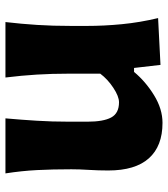

<svg xmlns="http://www.w3.org/2000/svg" viewBox="24 -641 617 705"><g transform="rotate(90 332.5 -288.5)"><path d="M61 0Q67.9 -59.6 71.5 -116.2Q75.2 -172.9 75.2 -242.2V-298.3Q75.2 -362.3 68.8 -427.7Q62.5 -493.2 46.4 -560.5L218.3 -569.3L229.5 -472.2H244.1Q278.8 -514.2 329.3 -545.4Q379.9 -576.7 431.2 -576.7Q516.6 -576.7 561.3 -526.6Q606 -476.6 606 -377.4Q606 -340.8 603.8 -306.2Q601.6 -271.5 601.6 -242.2Q601.6 -172.9 604.5 -116.2Q607.4 -59.6 616.7 0H414.6Q419.9 -59.6 423.3 -115Q426.8 -170.4 426.8 -232.9V-301.3Q426.8 -359.4 411.4 -388.2Q396 -417 355.5 -417Q334 -417 302.5 -396.2Q271 -375.5 250.5 -348.1V-232.9Q250.5 -170.4 253.9 -115Q257.3 -59.6 264.6 0Z"/></g></svg>

Font: Pinar DS4-Bold
Style: Regular
Weight: 700
Designer: Amin Abedi
Version: Version 2.000